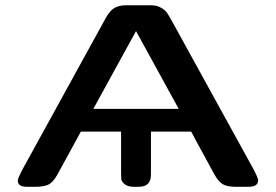

<svg xmlns="http://www.w3.org/2000/svg" viewBox="-20 -714 1056 734"><path d="M47.9 -23.9Q47.9 -32.7 69.8 -73.2L384.8 -646Q400.9 -674.8 418.5 -684.3Q436 -693.8 461.9 -693.8H557.1Q580.1 -693.8 595.9 -684.3Q611.8 -674.8 617.9 -666Q624 -657.2 638.2 -631.8L948.2 -68.8Q967.3 -32.7 966.8 -24.9Q966.8 0 931.2 0H879.9Q847.7 0 831.3 -10Q814.9 -20 799.8 -46.9Q717.8 -196.8 710.9 -210.9H557.1V-46.9Q557.1 0 511.2 0H490.2Q468.3 0 456.5 -10Q444.8 -20 443.8 -28.1Q442.9 -36.1 442.9 -49.8V-210.9H289.1L200.2 -47.9Q183.1 -17.1 165.5 -8.5Q147.9 0 117.2 0H82Q47.9 0 47.9 -23.9ZM336.9 -297.9H663.1L500 -595.2Z"/></svg>

Font: CMU Sans Serif
Style: Bold
Weight: 700
Version: Version 0.7.0